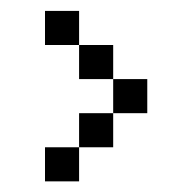

<svg xmlns="http://www.w3.org/2000/svg" viewBox="-20 -395 352 352"><path d="M62.5 -375V-312.5H125V-375ZM125 -312.5V-250H187.5V-312.5ZM187.5 -250V-187.5H250V-250ZM187.5 -187.5H125V-125H187.5ZM125 -125H62.5V-62.5H125Z"/></svg>

Font: Medodica
Style: Regular
Weight: 400
Version: Version 001.000